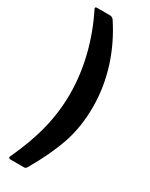

<svg xmlns="http://www.w3.org/2000/svg" viewBox="-233 -787 780 997"><g transform="rotate(30 157.0 -288.5)"><path d="M27 -742C20 -742 17 -740 17 -735C17 -734 18 -732 19 -729C88 -592 129 -437 129 -284C129 -137 94 -4 22 151C21 153 20 155 20 156C20 159 22 165 31 165H112C120 165 124 162 129 154C175 75 209 2 232 -65C255 -132 266 -206 266 -285C266 -445 214 -599 127 -730C121 -738 113 -742 104 -742Z"/></g></svg>

Font: Libre Franklin
Style: Bold
Weight: 700
Designer: Pablo Impallari, Rodrigo Fuenzalida
Foundry: Impallari Type
Version: Version 1.002; ttfautohint (v1.5)